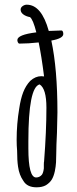

<svg xmlns="http://www.w3.org/2000/svg" viewBox="-20 -792 327 819"><path d="M80 -20Q62 -45 57 -81Q53 -107 53 -149Q51 -171 51 -195Q51 -264 62 -329Q68 -370 79 -398.5Q90 -427 109 -447Q131 -467 156 -467L168 -466Q157 -553 145 -611Q100 -606 63 -606Q59 -606 56.5 -611Q54 -616 54 -621Q54 -644 135 -654Q121 -709 108 -719Q91 -722 79.5 -730.5Q68 -739 68 -751Q68 -760 76.5 -766Q85 -772 94 -772Q157 -772 188 -660L242 -662Q246 -662 248 -657.5Q250 -653 250 -647Q250 -628 199 -619Q225 -498 225 -313L223 -226Q220 -168 220 -138Q220 -117 219 -99.5Q218 -82 214 -62Q209 -39 200.5 -25.5Q192 -12 176 -2Q160 7 136 7Q96 7 80 -20ZM159 -47Q165 -56 167 -74V-90Q167 -101 168 -103Q178 -232 178 -333Q178 -414 149 -432Q101 -420 101 -190V-178V-159Q101 -35 134 -35Q149 -35 159 -47Z"/></svg>

Font: Amatic SC
Style: Bold
Weight: 700
Designer: Multiple Designers
Foundry: Vernon Adams
Version: Version 2.505